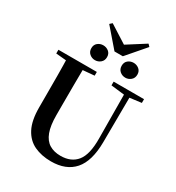

<svg xmlns="http://www.w3.org/2000/svg" viewBox="-258 -1276 1333 1451"><g transform="rotate(30 409.0 -551.0)"><path d="M316.7 -810.1Q289.9 -810.1 269.2 -827.7Q248.5 -845.3 248.5 -875.5Q248.5 -906 269.2 -922.8Q289.9 -939.5 316.7 -939.5Q344 -939.5 364.8 -922.8Q385.6 -906 385.6 -875.5Q385.6 -845.3 364.8 -827.7Q344 -810.1 316.7 -810.1ZM582 -810.1Q554.3 -810.1 533.8 -827.7Q513.4 -845.3 513.4 -875.5Q513.4 -906 533.8 -922.8Q554.3 -939.5 582 -939.5Q608.3 -939.5 629.3 -922.8Q650.2 -906 650.2 -875.5Q650.2 -845.3 629.3 -827.7Q608.3 -810.1 582 -810.1ZM294.1 -1119.6 485.6 -998H412.4L605.9 -1121.1L624.1 -1102.2L485.4 -941.3H412.6L274.2 -1101.4ZM411.6 18.6Q328.6 18.6 265.1 -11.1Q201.7 -40.8 166.3 -108.6Q130.9 -176.3 130.9 -290V-400.9Q130.9 -485.1 130.6 -570.6Q130.2 -656.1 127.5 -740.5H274.9Q273.9 -656.3 273.4 -571.6Q272.9 -486.9 272.9 -400.9V-305Q272.9 -213.4 293.8 -158.2Q314.7 -102.9 355.1 -78.4Q395.4 -53.9 453 -53.9Q545.1 -53.9 593.5 -114Q641.9 -174.1 640.5 -312.5L637.5 -740.5H685.2L682 -304.3Q680.6 -138.8 611.5 -60.1Q542.4 18.6 411.6 18.6ZM39.2 -707.9V-740.5H374.4V-707.9L218.8 -694.2H191.8ZM521.1 -707.9V-740.5H786.3V-707.9L674.7 -693.5H646.5Z"/></g></svg>

Font: Noto Serif HK ExtraLight
Style: Regular
Weight: 200
Designer: Ryoko NISHIZUKA 西塚涼子 (kana & ideographs); Frank Grießhammer (Latin, Greek & Cyrillic); Wenlong ZHANG 张文龙 (bopomofo); San
Foundry: Adobe
Version: Version 2.002-H1;hotconv 1.1.0;makeotfexe 2.6.0